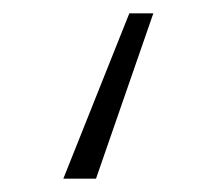

<svg xmlns="http://www.w3.org/2000/svg" viewBox="-20 -129 325 288"><path d="M124 139H75L174 -109H210Z"/></svg>

Font: FiraGO ExtraLight
Style: Regular
Weight: 200
Designer: bBox Type
Foundry: bBox Type GmbH
Version: Version 1.001